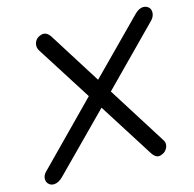

<svg xmlns="http://www.w3.org/2000/svg" viewBox="-105 -816 940 931"><g transform="rotate(-15 365.0 -350.0)"><path d="M730 -673Q730 -654 715 -637L436 -354L622 -59Q628 -50 628 -39Q628 -27 621 -15.5Q614 -4 603 2Q590 9 580 9Q562 9 547 -14L372 -290L99 -14Q76 9 53 9Q41 9 32 3Q17 -8 17 -26Q17 -45 31 -59L327 -360L151 -637Q144 -649 144 -661Q144 -673 150 -684Q156 -695 168 -702Q181 -709 192 -709Q211 -709 226 -687L391 -425L650 -687Q672 -709 693 -709Q706 -709 716 -702Q730 -693 730 -673Z"/></g></svg>

Font: Kodchasan Medium
Style: Italic
Weight: 500
Italic angle: -10°
Version: Version 1.000; ttfautohint (v1.6)